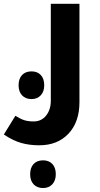

<svg xmlns="http://www.w3.org/2000/svg" viewBox="-60 -515 518 998"><path d="M144 240.2Q92.8 240.2 50 228Q7.3 215.8 -40 184.1L20 86.9Q46.4 103.5 66.7 109.9Q86.9 116.2 115.2 116.2Q155.3 116.2 179.7 85.7Q204.1 55.2 204.1 8.8V-495.1H353V16.1Q353 119.1 296.1 179.7Q239.3 240.2 144 240.2ZM164.1 462.4Q132.8 462.4 114.7 443.1Q96.7 423.8 96.7 390.6Q96.7 356.9 114.5 337.6Q132.3 318.4 164.1 318.4Q194.3 318.4 212.2 337.4Q230 356.4 230 390.6Q230 423.8 211.7 443.1Q193.4 462.4 164.1 462.4ZM104 0Q72.8 0 54.7 -19.3Q36.6 -38.6 36.6 -71.8Q36.6 -105.5 54.4 -124.8Q72.3 -144 104 -144Q134.3 -144 152.1 -125Q169.9 -106 169.9 -71.8Q169.9 -38.6 151.6 -19.3Q133.3 0 104 0Z"/></svg>

Font: Droid Arabic Kufi
Style: Bold
Weight: 700
Designer: Pascal Zoghbi
Foundry: Irfont.ir
Version: Version 1.00 February 28, 2013, initial release